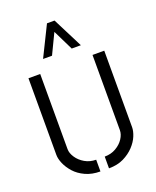

<svg xmlns="http://www.w3.org/2000/svg" viewBox="-139 -820 735 907"><g transform="rotate(-20 228.5 -367.0)"><path d="M134 -587 209 -739H247L324 -587H278L228 -689L179 -587ZM250 5V-54Q282 -54 307 -68.5Q332 -83 346 -104.5Q360 -126 360 -147V-525H419V-140Q419 -121 409 -96.5Q399 -72 377.5 -49Q356 -26 324.5 -10.5Q293 5 250 5ZM207 5Q165 5 132.5 -10Q100 -25 79.5 -48Q59 -71 48.5 -95.5Q38 -120 38 -140V-525H97V-147Q97 -127 111.5 -105Q126 -83 151 -68.5Q176 -54 207 -54Z"/></g></svg>

Font: Stick No Bills Light
Style: Regular
Weight: 300
Version: Version 2.000